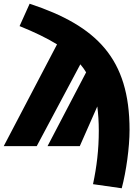

<svg xmlns="http://www.w3.org/2000/svg" viewBox="-40 -784 732 1030"><path d="M119 -764 65 -644C144 -612 211 -580 266 -546L-20 0H157L391 -439C403 -425 413 -411 422 -396L215 0H388L482 -213C487 -174 490 -130 490 -82C490 18 479 110 459 204L613 226C637 136 655 7 655 -87C655 -469 480 -645 119 -764Z"/></svg>

Font: Fira Sans Heavy
Style: Regular
Weight: 900
Designer: bBox Type GmbH & Carrois Corporate GbR & Edenspiekermann AG
Foundry: bBox Type GmbH & Carrois Corporate GbR & Edenspiekermann AG
Version: Version 4.300;PS 004.300;hotconv 1.0.88;makeotf.lib2.5.64775